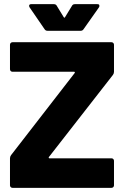

<svg xmlns="http://www.w3.org/2000/svg" viewBox="-20 -903 599 923"><path d="M40 0Q35 0 31.5 -3.5Q28 -7 28 -12V-142Q28 -150 33 -157L339 -552Q340 -553 340 -555Q340 -555 339.5 -556.5Q339 -558 336 -558H40Q35 -558 31.5 -561.5Q28 -565 28 -570V-688Q28 -693 31.5 -696.5Q35 -700 40 -700H516Q521 -700 524.5 -696.5Q528 -693 528 -688V-558Q528 -550 523 -543L215 -148Q214 -147 214 -145Q214 -145 214.5 -143.5Q215 -142 218 -142H516Q521 -142 524.5 -138.5Q528 -135 528 -130V-12Q528 -7 524.5 -3.5Q521 0 516 0ZM122 -868Q120 -872 120 -875Q120 -883 130 -883H239Q249 -883 253 -875L286 -821Q288 -818 290 -818Q292 -818 293 -821L326 -875Q330 -883 340 -883H448Q455 -883 456.5 -880Q458 -877 458 -875Q458 -872 456 -868L382 -763Q377 -755 368 -755H208Q199 -755 194 -763Z"/></svg>

Font: LinhAnh ExtBd
Style: Regular
Weight: 800
Designer: Jeremy Tribby
Foundry: Tribby Type
Version: Version 1.408